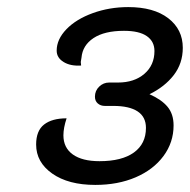

<svg xmlns="http://www.w3.org/2000/svg" viewBox="-20 -916 536 542"><path d="M82 -508Q82 -547 104.5 -564.5Q127 -582 168 -582Q159 -555 159 -534Q159 -499 185.5 -480Q212 -461 261 -461Q324 -461 358 -485.5Q392 -510 392 -555Q392 -586 368.5 -601.5Q345 -617 300 -617H276Q264 -617 256 -624Q248 -631 248 -643Q248 -660 260 -671.5Q272 -683 288 -683H313Q359 -683 387.5 -707.5Q416 -732 416 -772Q416 -799 394.5 -814Q373 -829 330 -829Q275 -829 244 -808.5Q213 -788 210 -753Q208 -743 208 -741L209 -731Q179 -729 159.5 -741Q140 -753 140 -773Q140 -805 167.5 -833.5Q195 -862 242 -879Q289 -896 342 -896Q414 -896 455 -864.5Q496 -833 496 -781Q496 -737 470.5 -704Q445 -671 402 -650Q436 -635 453 -614.5Q470 -594 470 -562Q470 -514 441.5 -475.5Q413 -437 363 -415.5Q313 -394 249 -394Q173 -394 127.5 -426Q82 -458 82 -508Z"/></svg>

Font: K2D Light
Style: Italic
Weight: 300
Italic angle: -10°
Designer: Katatrad Aksorn Co.,Ltd.
Foundry: Cadson Demak Co.,Ltd.
Version: Version 1.000; ttfautohint (v1.6)